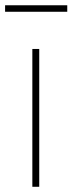

<svg xmlns="http://www.w3.org/2000/svg" viewBox="-41 -716 278 736"><path d="M109.4 -528.3V0H83V-528.3ZM216.8 -695.8V-670.9H-21.5V-695.8Z"/></svg>

Font: Roboto Condensed Thin
Style: Regular
Weight: 250
Width: 3
Designer: Christian Robertson
Foundry: Google
Version: Version 3.009; 2024